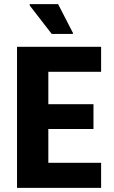

<svg xmlns="http://www.w3.org/2000/svg" viewBox="-20 -916 557 936"><path d="M63 0V-688H472.9V-566.1H215.6V-408H435.7V-287H215.6V-122.3H472.9V0ZM232.1 -750.6 124.9 -889.2V-895.8H263.3L335.5 -755.6V-750.6Z"/></svg>

Font: Saira Thin SemiCondensed
Style: Regular
Weight: 100
Width: 4
Version: Version 1.101